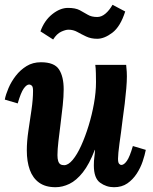

<svg xmlns="http://www.w3.org/2000/svg" viewBox="-21 -771 639 802"><path d="M211 11Q169 11 142.5 -8Q116 -27 103.5 -61.5Q91 -96 91 -143Q91 -180 97.5 -224Q104 -268 110.5 -312Q117 -356 117 -392Q117 -409 111.5 -413.5Q106 -418 101 -418Q90 -418 78 -401Q66 -384 53 -339L-1 -355Q3 -376 14.5 -403Q26 -430 45 -454.5Q64 -479 90 -495Q116 -511 150 -511Q206 -511 225.5 -481Q245 -451 245 -398Q245 -368 241 -330.5Q237 -293 232 -254Q227 -215 223 -180.5Q219 -146 219 -123Q219 -108 222 -98.5Q225 -89 231 -85Q237 -81 247 -81Q264 -81 282.5 -103Q301 -125 318 -162.5Q335 -200 349 -245.5Q363 -291 371.5 -338.5Q380 -386 380 -428Q380 -442 379.5 -465Q379 -488 377 -500H506Q508 -479 508.5 -470.5Q509 -462 509 -452Q509 -431 506.5 -401.5Q504 -372 500 -338Q496 -304 491 -270Q488 -243 484.5 -218Q481 -193 478 -171.5Q475 -150 473.5 -133.5Q472 -117 472 -108Q472 -92 476.5 -87Q481 -82 486 -82Q497 -82 509 -99Q521 -116 534 -161L588 -145Q584 -124 575 -97Q566 -70 550 -45.5Q534 -21 511 -5Q488 11 455 11Q423 11 397 -8Q371 -27 371 -80Q371 -100 373 -114Q375 -128 376 -145H375Q352 -85 325 -51Q298 -17 269 -3Q240 11 211 11ZM201 -606 148 -640Q164 -685 197 -711.5Q230 -738 263 -738Q294 -738 312 -728.5Q330 -719 345.5 -709.5Q361 -700 385 -700Q403 -700 419.5 -714Q436 -728 449 -751L502 -723Q482 -660 448.5 -634.5Q415 -609 385 -609Q359 -609 339 -618.5Q319 -628 302 -637.5Q285 -647 265 -647Q253 -647 234.5 -638.5Q216 -630 201 -606Z"/></svg>

Font: Lora
Style: Italic
Weight: 400
Italic angle: -3°
Designer: Olga Karpushina, Alexei Vanyashin (Cyrillic)
Foundry: Cyreal
Version: Version 3.008